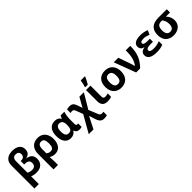

<svg xmlns="http://www.w3.org/2000/svg" viewBox="385 -2556 4555 4555"><g transform="rotate(-45 2663.0 -278.0)"><path d="M78 -535Q78 -645 146.5 -705Q215 -765 339 -765Q454 -765 520 -714Q586 -663 586 -573Q586 -501 549.5 -458.5Q513 -416 443 -405V-402Q535 -390 580 -343Q625 -296 625 -211Q625 -108 561.5 -49Q498 10 386 10Q288 10 227 -21V240H78ZM471 -224Q471 -278 438.5 -306Q406 -334 344 -334H309V-452H335Q383 -452 410 -479Q437 -506 437 -555Q437 -600 410 -624.5Q383 -649 335 -649Q227 -649 227 -521V-143Q250 -128 284.5 -118.5Q319 -109 348 -109Q410 -109 440.5 -138.5Q471 -168 471 -224Z M719 -274Q719 -408 787 -482Q855 -556 979 -556Q1057 -556 1114.5 -520Q1172 -484 1202.5 -420Q1233 -356 1233 -273Q1233 -140 1173.5 -65Q1114 10 1007 10Q932 10 870 -28H861Q869 47 869 103V240H719ZM1080 -273Q1080 -360 1056 -398Q1032 -436 976 -436Q921 -436 895 -398.5Q869 -361 869 -281V-152Q890 -131 918 -120.5Q946 -110 976 -110Q1031 -110 1055.5 -148.5Q1080 -187 1080 -273Z M1323 -271Q1323 -406 1382 -480.5Q1441 -555 1548 -555Q1605 -555 1642.5 -535Q1680 -515 1705 -473H1712Q1724 -519 1745 -546H1868Q1852 -499 1842.5 -437.5Q1833 -376 1833 -325V-173Q1833 -115 1874 -115Q1888 -115 1903 -120V-3Q1896 1 1873.5 5.5Q1851 10 1836 10Q1782 10 1753 -8.5Q1724 -27 1707 -72H1697Q1642 10 1537 10Q1436 10 1379.5 -64.5Q1323 -139 1323 -271ZM1694 -272Q1694 -359 1667 -397.5Q1640 -436 1580 -436Q1475 -436 1475 -270Q1475 -189 1501 -149Q1527 -109 1582 -109Q1643 -109 1667.5 -146Q1692 -183 1694 -272Z M2146 -192 2081 -364Q2069 -398 2052 -413Q2035 -428 2007 -428Q1980 -428 1951 -419V-538Q2006 -553 2042 -553Q2089 -553 2117.5 -539Q2146 -525 2164.5 -495.5Q2183 -466 2201 -413L2237 -305L2373 -546H2523L2301 -174L2396 58Q2410 90 2427 102.5Q2444 115 2474 115Q2498 115 2523 109V225Q2481 240 2428 240Q2366 240 2327.5 207Q2289 174 2264 97L2213 -62L2060 240H1901Z M2628 -621Q2638 -650 2650.5 -703.5Q2663 -757 2668 -796H2807V-784Q2764 -685 2715 -606H2628ZM2595 -171V-546H2744V-171Q2744 -140 2761.5 -124.5Q2779 -109 2809 -109Q2847 -109 2903 -126V-15Q2848 10 2775 10Q2683 10 2639 -35Q2595 -80 2595 -171Z M2969 -274Q2969 -408 3039 -482Q3109 -556 3235 -556Q3316 -556 3375.5 -521Q3435 -486 3466.5 -422Q3498 -358 3498 -274Q3498 -140 3428 -65Q3358 10 3232 10Q3151 10 3091.5 -25.5Q3032 -61 3000.5 -125Q2969 -189 2969 -274ZM3346 -274Q3346 -356 3319 -396Q3292 -436 3233 -436Q3174 -436 3147.5 -396.5Q3121 -357 3121 -274Q3121 -191 3148 -150.5Q3175 -110 3234 -110Q3293 -110 3319.5 -150.5Q3346 -191 3346 -274Z M3526 -546H3679L3785 -243Q3792 -224 3799.5 -198.5Q3807 -173 3810 -162L3819 -132H3823Q3879 -206 3904 -303Q3929 -400 3929 -546H4079Q4079 -370 4030.5 -244Q3982 -118 3865 0H3731Z M4156 -151Q4156 -204 4188 -236.5Q4220 -269 4289 -282V-287Q4185 -311 4185 -413Q4185 -482 4247 -519Q4309 -556 4423 -556Q4479 -556 4536 -545Q4593 -534 4636 -515L4590 -407Q4533 -430 4499 -438Q4465 -446 4427 -446Q4377 -446 4347.5 -435Q4318 -424 4318 -395Q4318 -360 4354 -348Q4390 -336 4453 -336H4528V-233H4446Q4380 -233 4341.5 -218.5Q4303 -204 4303 -166Q4303 -105 4434 -105Q4485 -105 4538.5 -116Q4592 -127 4635 -147V-28Q4550 10 4423 10Q4292 10 4224 -30.5Q4156 -71 4156 -151Z M4718 -266Q4718 -547 5026 -547H5306V-438H5167Q5255 -346 5255 -232Q5255 -157 5221 -102.5Q5187 -48 5125.5 -19Q5064 10 4985 10Q4859 10 4788.5 -63.5Q4718 -137 4718 -266ZM5102 -255Q5102 -310 5087.5 -354Q5073 -398 5040 -438H5016Q4937 -438 4904 -398.5Q4871 -359 4871 -266Q4871 -190 4900.5 -150Q4930 -110 4987 -110Q5044 -110 5073 -147Q5102 -184 5102 -255Z"/></g></svg>

Font: OpenSansMMV
Style: Bold
Weight: 700
Foundry: Ascender Corporation
Version: Version 4.001